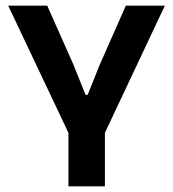

<svg xmlns="http://www.w3.org/2000/svg" viewBox="-20 -659 612 679"><path d="M228.5 -175.5 9 -639H147L240.5 -428.5L282.5 -323.5H290L332 -428.5L425 -639H563L344.5 -175.5ZM222 0V-294.5H351V0Z"/></svg>

Font: Anek Bangla SemiBold
Style: Regular
Weight: 600
Designer: Sulekha Rajkumar (Bangla), Yesha Goshar (Latin)
Foundry: Ek Type
Version: Version 1.003